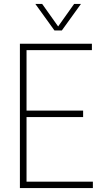

<svg xmlns="http://www.w3.org/2000/svg" viewBox="-20 -964 513 984"><path d="M82 0V-740H451V-707H116V-397H406V-364H116V-33H456V0ZM259 -808 161 -944H196L278 -828.5L360 -944H395L297 -808Z"/></svg>

Font: Encode Sans Condensed Condensed Thin
Style: Regular
Weight: 100
Width: 3
Designer: Multiple Designers
Foundry: Impallari Type
Version: Version 3.000; ttfautohint (v1.8.3) -l 8 -r 50 -G 200 -x 14 